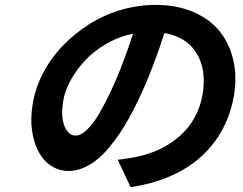

<svg xmlns="http://www.w3.org/2000/svg" viewBox="-20 -727 996 786"><path d="M289.4 -171.9Q311.4 -171.9 337.2 -196.9Q362.9 -221.9 386.7 -263.1Q410.5 -304.3 432.5 -350.5Q454.5 -396.7 473.7 -446.4Q492.9 -496.1 505 -530.4Q517 -564.6 524.5 -589.1Q466.3 -577.4 414.6 -547.2Q362.9 -517 327.2 -478.3Q291.5 -439.6 268.5 -397.2Q245.4 -354.8 239 -315Q230.8 -267 237 -235.3Q243.3 -203.5 257.1 -187.7Q271 -171.9 289.4 -171.9ZM514.6 39.1 462 -73.2Q509.9 -78.1 552.6 -88.1Q600.9 -99.1 643.1 -120.7Q685.4 -142.4 719.8 -173.7Q754.3 -204.9 777.7 -247.9Q801.1 -290.8 809.3 -340.9Q826 -441.1 785.3 -508.3Q744.7 -575.6 653.1 -592Q642.8 -560 632.6 -530.5Q622.5 -501.1 605.6 -456.9Q588.8 -412.6 572.3 -374.5Q555.8 -336.3 533.4 -291.4Q511 -246.4 488.8 -210Q466.6 -173.7 439.1 -138.5Q411.6 -103.3 384.2 -79.5Q356.9 -55.8 325.1 -41.4Q293.3 -27 261.4 -27Q222.7 -27 190.7 -47.4Q158.7 -67.8 138.7 -104.4Q118.6 -141 111.2 -191.4Q103.7 -241.8 114 -301.8Q124.6 -366.5 156.2 -427.6Q187.9 -488.6 236.2 -538.9Q284.4 -589.1 343.9 -627.1Q403.4 -665.1 474.1 -686.1Q544.7 -707 617.2 -707Q703.1 -707 770.6 -678.3Q838.1 -649.5 878.6 -599.6Q919 -549.7 934.8 -482.1Q950.6 -414.4 937.9 -337Q925.4 -262.4 892 -199.6Q858.7 -136.7 805.9 -88.1Q753.2 -39.4 679.2 -6.7Q605.1 25.9 514.6 39.1Z"/></svg>

Font: Karasuma Gothic
Style: Bold Italic
Weight: 700
Italic angle: 9.39998°
Designer: Rasmus Andersson / Ryoko Nishizuka
Foundry: Genbu
Version: Version 1.00